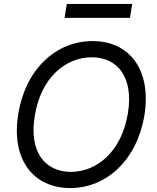

<svg xmlns="http://www.w3.org/2000/svg" viewBox="-20 -946 797 976"><path d="M319.6 -926.1 308.2 -855.1H640.6L652 -926.1ZM713.8 -358C751.8 -590.9 638.1 -737.2 451 -737.2C266 -737.2 111.2 -596.6 73.2 -369.3C34.4 -136.4 148.1 9.9 337.4 9.9C520.2 9.9 675.1 -130.7 713.8 -358ZM630 -369.3C598.4 -177.6 474.8 -72.4 340.2 -72.4C210.6 -72.4 125.4 -171.9 157 -358C187.9 -549.7 311.4 -654.8 446.7 -654.8C575.6 -654.8 660.9 -555.4 630 -369.3Z"/></svg>

Font: Riot Sans 2.0
Style: Italic
Weight: 400
Italic angle: -9.39999°
Designer: Rasmus Andersson
Foundry: rsms
Version: Version 3.006;hotconv 1.0.109;makeotfexe 2.5.65596